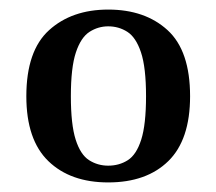

<svg xmlns="http://www.w3.org/2000/svg" viewBox="-20 -729 452 401"><path d="M206 -348Q127 -348 81 -392.5Q35 -437 35 -528Q35 -623 82.5 -666Q130 -709 206 -709Q283 -709 330 -666Q377 -623 377 -528Q377 -437 331.5 -392.5Q286 -348 206 -348ZM206 -383Q229 -383 247 -394.5Q265 -406 275 -437.5Q285 -469 285 -528Q285 -588 274.5 -619.5Q264 -651 246 -662.5Q228 -674 206 -674Q185 -674 167 -662.5Q149 -651 138.5 -619.5Q128 -588 128 -528Q128 -469 138 -437.5Q148 -406 166 -394.5Q184 -383 206 -383Z"/></svg>

Font: Marmelad
Style: Regular
Weight: 400
Designer: Manvel Shmavonyan
Foundry: Cyreal
Version: Version 1.110; ttfautohint (v1.8.4.7-5d5b)